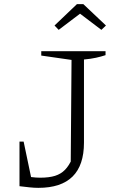

<svg xmlns="http://www.w3.org/2000/svg" viewBox="-20 -898 557 926"><path d="M74 0 82 -53Q108 -47 131 -44Q154 -41 173 -41Q217 -41 245.5 -50Q274 -59 293.5 -79Q313 -99 328 -133L321 -96L325 -609L179 -630V-651H489V-632Q468 -625 443 -619.5Q418 -614 385 -611V-210Q385 8 165 8Q145 8 122 5.5Q99 3 74 0ZM74 0V-215H94L139 0ZM382 -878 491 -775 469 -754 366 -832 263 -754 243 -775 351 -878Z"/></svg>

Font: Piazzolla Thin ExtraLight
Style: Regular
Weight: 250
Version: Version 2.005